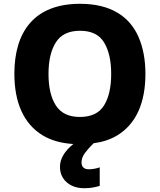

<svg xmlns="http://www.w3.org/2000/svg" viewBox="-20 -745 836 1005"><path d="M741.2 -357.9C741.2 -432.1 729 -496.6 705.1 -551.8C656.7 -661.1 557.6 -725.1 398.9 -725.1C160.6 -725.1 55.2 -580.1 55.2 -358.9C55.2 -210.9 102.5 -97.2 204.1 -36.1C247.1 -10.3 300.3 4.9 363.8 8.8C317.4 46.4 293.9 86.4 293.9 127.9C293.9 161.6 305.7 188.5 329.6 209.5C353 230 383.8 240.2 421.9 240.2C455.1 240.2 480.5 234.4 502 228V130.9C488.3 136.2 464.8 141.1 444.8 141.1C421.9 141.1 406.7 130.4 406.7 105C406.7 88.4 412.6 72.3 424.3 56.2C435.1 41.5 450.2 24.4 469.7 4.9C517.6 -1.5 558.6 -15.1 593.3 -36.1C694.3 -97.2 741.2 -210 741.2 -357.9ZM233.9 -357.9C233.9 -427.7 246.6 -482.9 272.5 -523.4C298.3 -564 340.3 -584 398.9 -584C457.5 -584 499.5 -564 524.4 -523.4C549.3 -482.9 562 -427.7 562 -357.9C562 -288.1 549.3 -232.9 524.4 -192.9C499.5 -152.8 457 -132.8 397.9 -132.8C339.8 -132.8 298.3 -152.8 272.5 -192.9C246.6 -232.9 233.9 -288.1 233.9 -357.9Z"/></svg>

Font: Noto Reveo Sans
Style: Regular
Weight: 800
Designer: Monotype Design Team
Foundry: Monotype Imaging Inc.
Version: Version 2.007